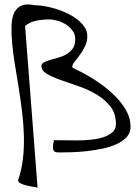

<svg xmlns="http://www.w3.org/2000/svg" viewBox="-20 -717 631 871"><path d="M150.4 133.8Q148.4 132.8 133.8 130.9Q119.1 128.9 102.5 125Q85.9 121.1 73.2 114.7Q60.5 108.4 62.5 98.6Q78.1 54.7 84 3.9Q89.8 -46.9 88.4 -101.1Q86.9 -155.3 80.1 -210.9Q73.2 -266.6 64.5 -320.8Q55.7 -375 47.4 -425.8Q39.1 -476.6 35.2 -520.5Q31.2 -564.5 32.2 -599.6Q33.2 -634.8 43.9 -658.2Q54.7 -681.6 77.1 -691.4Q99.6 -701.2 136.7 -693.4Q155.3 -693.4 179.7 -689.5Q204.1 -685.5 230.5 -677.7Q256.8 -669.9 282.7 -657.7Q308.6 -645.5 329.1 -629.9Q349.6 -614.3 363.3 -594.7Q376 -576.2 376 -552.7Q376 -527.3 365.2 -505.9Q354.5 -484.4 341.8 -467.3Q329.1 -450.2 318.4 -437Q307.6 -423.8 307.6 -412.1Q307.6 -410.2 327.1 -400.9Q346.7 -391.6 376.5 -375Q406.2 -358.4 439.9 -334Q473.6 -309.6 503.4 -279.8Q533.2 -250 552.7 -215.3Q572.3 -180.7 572.3 -141.6Q572.3 -114.3 554.7 -95.2Q537.1 -76.2 508.3 -63Q479.5 -49.8 443.8 -42.5Q408.2 -35.2 372.6 -31.2Q336.9 -27.3 304.7 -26.4Q271.5 -25.4 250 -25.4Q242.2 -25.4 235.4 -26.4Q228.5 -27.3 224.6 -32.2Q220.7 -37.1 220.2 -48.8Q219.7 -60.5 224.6 -81.1Q244.1 -81.1 272.9 -80.6Q301.8 -80.1 333 -80.1Q364.3 -80.1 395 -83.5Q425.8 -86.9 450.7 -95.2Q475.6 -103.5 490.7 -117.7Q505.9 -131.8 505.9 -154.3Q505.9 -202.1 481 -233.9Q456.1 -265.6 418.5 -288.1Q380.9 -310.5 336.9 -325.7Q293 -340.8 255.4 -354Q217.8 -367.2 192.9 -381.8Q168 -396.5 168 -417Q168 -427.7 179.2 -434.1Q190.4 -440.4 207.5 -445.3Q224.6 -450.2 244.6 -455.6Q264.6 -460.9 281.7 -471.2Q298.8 -481.4 310.1 -497.1Q321.3 -512.7 321.3 -539.1Q321.3 -560.5 309.6 -577.1Q297.9 -593.8 279.8 -605.5Q261.7 -617.2 240.7 -623Q219.7 -628.9 201.2 -628.9Q173.8 -628.9 144.5 -623Q115.2 -617.2 93.8 -599.6Z"/></svg>

Font: Indie Flower
Style: Regular
Weight: 400
Designer: Kimberly Geswein
Foundry: Kimberly Geswein
Version: Version 1.001 2010